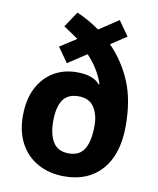

<svg xmlns="http://www.w3.org/2000/svg" viewBox="-86 -833 748 911"><g transform="rotate(10 288.0 -378.0)"><path d="M213 -766Q243 -753 270.5 -737.5Q298 -722 323 -704L417 -766L467 -695L391 -645Q457 -578 494.5 -489.5Q532 -401 532 -276Q532 -140 466.5 -65Q401 10 286 10Q214 10 159 -20Q104 -50 73.5 -106Q43 -162 43 -239Q43 -318 71.5 -373.5Q100 -429 149 -458Q198 -487 260 -487Q340 -487 371 -448L375 -450Q351 -521 295 -580L205 -521L155 -592L234 -643Q218 -655 199.5 -667Q181 -679 163 -691ZM288 -376Q236 -376 212.5 -341.5Q189 -307 189 -238Q189 -176 212 -138.5Q235 -101 288 -101Q340 -101 363 -139Q386 -177 386 -253Q386 -305 362.5 -340.5Q339 -376 288 -376Z"/></g></svg>

Font: Noto Sans Lao SemiCondensed
Style: Bold
Weight: 700
Width: 4
Designer: Monotype Design Team
Foundry: Monotype Imaging Inc.
Version: Version 2.003; ttfautohint (v1.8.4.7-5d5b)